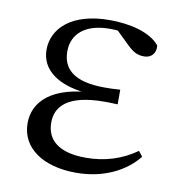

<svg xmlns="http://www.w3.org/2000/svg" viewBox="-67 -593 631 670"><g transform="rotate(10 249.0 -258.5)"><path d="M245.3 14.6C341.9 14.6 418.8 -24.4 463.3 -80.5L448.9 -98.8C397.3 -62.1 337.4 -42.9 269.6 -42.9C176.1 -42.9 130 -79.9 130 -143.3C130 -199.8 169.7 -246.9 300.6 -246.9C311.2 -246.9 321.2 -246.9 347.3 -245.7V-297.7C322.9 -295.7 307.5 -295.7 291.2 -295.7C182.1 -295.7 142.1 -336.6 142.1 -397.6C142.1 -459.9 188.7 -500.7 274.7 -500.7C300.9 -500.7 320.4 -498.1 355 -491.9L345.7 -511.5L289.6 -512.6L346.9 -456.8C372.7 -431.9 387 -426.5 409.6 -426.5C433.3 -426.5 451 -444 447.6 -471.9C414.9 -512.9 342.1 -530.6 269.8 -530.6C134.5 -530.6 69.7 -465.9 69.7 -390.7C69.7 -321.8 128.4 -267.8 265.7 -263.4V-271.6C110.9 -267.2 49.1 -203.8 49.1 -126.7C49.1 -39.4 127.8 14.6 245.3 14.6Z"/></g></svg>

Font: Source Han Serif TW VF
Style: Regular
Weight: 250
Designer: Ryoko NISHIZUKA 西塚涼子 (kana & ideographs); Frank Grießhammer (Latin, Greek & Cyrillic); Wenlong ZHANG 张文龙 (bopomofo); San
Foundry: Adobe
Version: Version 2.002;hotconv 1.1.0;makeotfexe 2.6.0